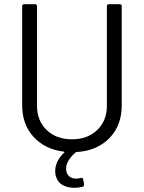

<svg xmlns="http://www.w3.org/2000/svg" viewBox="-20 -720 688 918"><path d="M501 -700H552Q562 -700 562 -690V-216Q562 -120 503 -59.5Q444 1 346 7Q343 7 341 9Q320 27 308 47Q296 67 296 86Q296 94 297 98Q301 116 313.5 125Q326 134 344 134Q354 134 366 131L370 130Q376 130 378 138L382 161V164Q382 170 375 173Q355 178 334 178Q303 178 278.5 164Q254 150 246 118Q244 111 244 97Q244 52 286 10Q291 7 285 5Q195 -6 140.5 -65.5Q86 -125 86 -216V-690Q86 -700 96 -700H147Q157 -700 157 -690V-214Q157 -143 203 -98.5Q249 -54 324 -54Q399 -54 445 -98.5Q491 -143 491 -214V-690Q491 -700 501 -700Z"/></svg>

Font: Barlow
Style: Regular
Weight: 400
Designer: Jeremy Tribby
Foundry: Tribby Type
Version: Version 1.408;December 10, 2018;FontCreator 11.5.0.2430 64-b